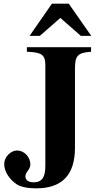

<svg xmlns="http://www.w3.org/2000/svg" viewBox="-20 -934 540 1050"><path d="M478 -676H127V-651C208 -648 228 -635 228 -577V-27C228 35 210 63 164 63C136 63 119 51 119 31C119 5 146 -5 146 -35C146 -75 112 -111 74 -111C37 -111 3 -74 3 -37C3 5 33 48 70 73C95 90 138 96 178 96C317 96 390 25 390 -126V-556C390 -628 403 -646 478 -651ZM479 -738 356 -914H264L142 -738H198L310 -836L422 -738Z"/></svg>

Font: XITS
Style: Bold
Weight: 700
Designer: MicroPress Inc., with final additions and corrections provided by Coen Hoffman, Elsevier (retired)
Version: Version 1.302